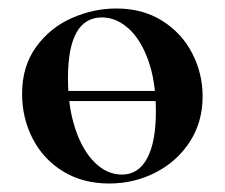

<svg xmlns="http://www.w3.org/2000/svg" viewBox="-20 -419 529 452"><path d="M109 -205H378V-181H109ZM32 -198Q32 -263 65 -308.5Q98 -354 149 -376.5Q200 -399 254 -399Q316 -399 362 -370Q408 -341 432.5 -293.5Q457 -246 457 -192Q457 -132 427 -85.5Q397 -39 346.5 -13Q296 13 237 13Q175 13 128.5 -15.5Q82 -44 57 -92.5Q32 -141 32 -198ZM347 -157Q347 -227 329 -277Q311 -327 282 -352.5Q253 -378 220 -378Q140 -378 140 -235Q140 -168 157 -116.5Q174 -65 203 -36.5Q232 -8 267 -8Q306 -8 326.5 -46.5Q347 -85 347 -157Z"/></svg>

Font: Cormorant Infant
Style: Bold
Weight: 700
Designer: Christian Thalmann (Catharsis Fonts)
Foundry: Catharsis Fonts
Version: Version 4.000